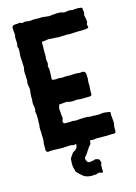

<svg xmlns="http://www.w3.org/2000/svg" viewBox="-135 -801 747 1058"><g transform="rotate(-15 238.5 -271.5)"><path d="M447 -645 444 -666Q444 -670 443 -671Q440 -677 442 -684Q447 -695 442 -706V-714Q443 -722 435 -723Q432 -723 427 -724Q422 -725 419 -725Q415 -725 407 -724.5Q399 -724 395 -724Q388 -722 382 -724Q366 -727 350 -723Q339 -720 324 -726Q316 -728 300 -728Q291 -728 273 -726Q269 -726 259 -724H250Q244 -724 232 -726Q220 -728 214 -728H212Q204 -726 174 -728Q157 -728 148 -726Q143 -725 125 -728Q115 -730 107 -727Q99 -723 89 -730H83Q79 -728 62 -728Q53 -728 49 -725Q41 -720 42 -710Q42 -704 43 -692.5Q44 -681 45 -675Q45 -669 44 -666Q41 -660 43 -643Q44 -628 43 -615Q43 -614 41.5 -612.5Q40 -611 40 -610V-609Q44 -599 45 -594Q46 -578 43 -556Q42 -551 44 -531Q44 -517 46 -487L43 -472Q43 -470 42.5 -467Q42 -464 42 -462Q43 -455 43.5 -440.5Q44 -426 44 -419Q45 -415 43.5 -406.5Q42 -398 42 -395Q42 -390 44 -381Q46 -372 46 -369Q46 -368 46.5 -365Q47 -362 47 -361Q46 -354 44 -338Q44 -335 43.5 -329Q43 -323 43 -320Q45 -304 42 -291Q41 -280 44 -265Q48 -249 44 -238Q42 -235 44 -230Q44 -227 46 -219Q46 -197 47 -186Q47 -182 46 -180V-158Q46 -156 45 -152.5Q44 -149 44 -147V-140Q43 -133 44 -133Q46 -110 45 -103V-98Q48 -76 43 -52V-37V-21Q41 -13 46.5 -7Q52 -1 62 -4H64Q85 -6 106 -4Q111 -4 121 -3.5Q131 -3 136 -3Q147 -3 169 -5Q187 -7 196 -3Q198 -1 205 -3Q218 -7 232 -6Q236 -5 245 -5Q261 -3 267 -3H278Q280 -3 284 -3.5Q288 -4 291 -4Q294 -4 302 -3.5Q310 -3 314 -3H317Q326 -7 353 -5H382H395Q397 -5 402.5 -5.5Q408 -6 411 -6H425H427Q442 -3 442 -18Q442 -21 442 -25Q442 -29 442 -33.5Q442 -38 442 -40Q442 -46 443 -48Q447 -59 445 -75Q444 -80 444 -89Q444 -93 443 -100Q442 -107 442 -110Q442 -117 443 -121Q443 -128 436 -128Q431 -128 421 -130Q411 -132 406 -132Q400 -132 397 -131Q390 -131 376 -129H361Q353 -129 349 -130Q345 -132 336 -130Q325 -130 323 -131Q316 -133 301 -133Q292 -132 272 -132Q256 -130 248 -130Q245 -130 241 -130.5Q237 -131 235 -131Q228 -133 225 -132Q215 -129 196 -131H184Q180 -131 177 -135Q172 -142 177 -154Q180 -157 180 -162L177 -183V-193Q176 -196 176 -203Q176 -210 175 -214Q175 -222 177 -226Q179 -230 179 -234Q179 -239 184 -239Q188 -239 196 -240Q204 -241 210.5 -241.5Q217 -242 223 -242Q225 -243 228.5 -241.5Q232 -240 234 -240Q240 -238 242 -238Q246 -238 252 -237.5Q258 -237 262 -237Q266 -237 274 -239H289Q291 -239 295 -238Q299 -237 301 -237Q310 -237 327.5 -237.5Q345 -238 353 -238H356Q368 -240 367 -252Q366 -255 367 -271Q368 -287 368 -290Q370 -301 368 -310Q367 -315 369 -325Q370 -329 370 -337Q370 -341 369.5 -348.5Q369 -356 369 -360Q369 -370 362.5 -375.5Q356 -381 346 -379Q340 -377 312 -380H301Q281 -378 272 -379Q261 -380 238 -378Q233 -377 222 -379Q215 -381 211 -379Q207 -378 202 -378Q197 -378 191.5 -378.5Q186 -379 183 -379Q177 -380 177 -387Q177 -391 177.5 -397.5Q178 -404 178 -407Q178 -413 178.5 -425Q179 -437 179 -442Q179 -444 176 -453Q173 -459 176 -463Q180 -470 178 -482Q174 -494 176 -502Q179 -516 177 -533V-552Q179 -577 177 -590L178 -592Q178 -593 178 -594Q179 -599 185 -598Q195 -598 199 -599Q200 -599 215 -602Q217 -602 220.5 -601.5Q224 -601 225 -601Q231 -600 243 -600Q265 -600 272 -598Q273 -598 275 -598Q277 -598 279 -598Q281 -598 282 -598Q287 -599 297 -599H306Q315 -601 334 -599Q343 -598 361 -600Q368 -601 384 -601H413Q416 -601 423 -601.5Q430 -602 433 -603Q451 -603 444 -618Q440 -626 447 -637ZM318 176Q318 174 317.5 164.5Q317 155 318 143V142Q319 140 319 139Q320 138 320 136.5Q320 135 321 134Q325 125 321 124Q318 123 318 115Q316 111 315 110Q311 108 305 106Q297 104 294 104Q293 104 289 105.5Q285 107 283 108L261 111Q249 111 244 97Q238 85 245 77Q257 62 259 60Q264 51 268 45Q274 40 275 35Q276 32 280 28L282 26Q283 24 288 19Q293 14 293 -2Q293 -6 292.5 -7Q292 -8 287 -7Q271 -2 260 -10H255Q254 -10 254 -10L252 -9Q250 -8 226 -8Q217 -9 216 -7.5Q215 -6 214 2Q214 4 213.5 6.5Q213 9 213 11Q213 13 212 14Q203 27 196 30Q188 33 182 41Q181 44 176.5 49.5Q172 55 171 57Q163 69 165 80Q165 82 164.5 86Q164 90 164 93Q164 115 167 120Q168 122 169 127Q170 132 171 135Q171 138 173 142Q174 143 178 147.5Q182 152 184 154Q187 157 193.5 162.5Q200 168 203 171Q218 185 249 187Q253 187 261 186.5Q269 186 273 186Q280 187 289 182Q295 179 301 182Q317 189 317 182L318 179Z"/></g></svg>

Font: Gutenberg Clean
Style: Regular
Weight: 400
Designer: Nicola Manzari, Bruno Pierini
Foundry: Unio | Creative Solutions
Version: Version 1.001;PS 001.001;hotconv 1.0.88;makeotf.lib2.5.64775